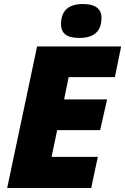

<svg xmlns="http://www.w3.org/2000/svg" viewBox="-20 -948 631 968"><path d="M439.9 0H16.1L167 -713.9H590.8L559.1 -559.1H326.2L303.2 -446.8H520L484.9 -292H268.1L240.2 -157.2H473.1ZM287.6 -825.7Q287.6 -927.7 398.9 -927.7Q445.3 -927.7 468.5 -909.9Q491.7 -892.1 491.7 -858.9Q491.7 -756.8 380.9 -756.8Q332 -756.8 309.8 -774.2Q287.6 -791.5 287.6 -825.7Z"/></svg>

Font: Open Sans Extrabold
Style: Italic
Weight: 800
Italic angle: -12°
Foundry: Ascender Corporation
Version: Version 1.10